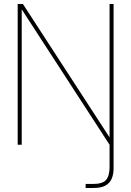

<svg xmlns="http://www.w3.org/2000/svg" viewBox="-20 -720 654 955"><path d="M68 0V-700H94L524 -38H525V-700H545V118Q545 147 535.5 169Q526 191 504.5 203Q483 215 445 215H406V195H442Q491 195 508 174.5Q525 154 525 111V0L89 -672H88V0Z"/></svg>

Font: DM Sans 28pt Thin
Style: Regular
Weight: 250
Version: Version 4.004;gftools[0.9.30]